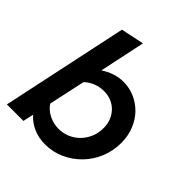

<svg xmlns="http://www.w3.org/2000/svg" viewBox="-201 -868 1010 1010"><g transform="rotate(45 304.5 -363.0)"><path d="M573 -282Q573 -222 551 -169.5Q529 -117 491 -78Q453 -39 402.5 -16Q352 7 295 7Q247 7 207.5 -10Q168 -27 140 -59Q136 -44 133 -29.5Q130 -15 127 0H4Q42 -177 79 -353Q116 -529 154 -706L283 -733L229 -478Q256 -496 287.5 -507Q319 -518 354 -518Q399 -518 438.5 -500.5Q478 -483 508 -452Q538 -421 555.5 -377.5Q573 -334 573 -282ZM317 -411Q253 -411 206 -368Q195 -317 184 -266Q173 -215 162 -164Q182 -134 216 -117.5Q250 -101 287 -101Q319 -101 348.5 -113Q378 -125 401 -147.5Q424 -170 438 -201.5Q452 -233 452 -272Q452 -302 442 -327Q432 -352 414 -371Q396 -390 371 -400.5Q346 -411 317 -411Z"/></g></svg>

Font: Rosa Sans SemiBold
Style: Italic
Weight: 600
Italic angle: -12°
Designer: Pentagram / MCKL
Foundry: Pentagram / MCKL
Version: Version 1.005;September 16, 2019;FontCreator 11.5.0.2425 64-